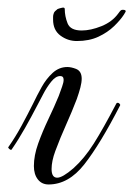

<svg xmlns="http://www.w3.org/2000/svg" viewBox="-20 -485 354 510"><path d="M109 5Q91 5 80.5 -8.5Q70 -22 70 -44Q70 -72 81.5 -104Q93 -136 108.5 -168.5Q124 -201 136 -230Q141 -244 145 -255Q149 -266 149 -273Q149 -283 140 -283Q128 -283 116 -268Q104 -253 94.5 -234.5Q85 -216 79 -205Q64 -176 46.5 -145Q29 -114 11 -88Q11 -87 9 -87Q7 -87 4 -90Q1 -93 2 -94Q21 -121 37.5 -151.5Q54 -182 68 -210Q78 -231 90.5 -253.5Q103 -276 120 -291.5Q137 -307 159 -307Q169 -307 182 -302Q197 -296 197 -276Q197 -266 193.5 -252.5Q190 -239 184 -222Q171 -188 155.5 -153.5Q140 -119 127 -84Q117 -57 117 -36Q117 -13 132 -13Q146 -13 175 -38Q204 -64 229 -103.5Q254 -143 289 -210Q290 -212 293 -212Q295 -212 297.5 -209.5Q300 -207 299 -205Q246 -102 204 -48.5Q162 5 109 5ZM184 -376Q160 -376 140.5 -390.5Q121 -405 121 -433Q121 -436 121 -440Q121 -444 122 -447Q123 -452 126 -455Q129 -458 133 -461Q138 -463 145 -464.5Q152 -466 152 -461Q152 -442 159.5 -423Q167 -404 197 -404Q221 -404 249.5 -415.5Q278 -427 294 -449Q299 -456 301 -457.5Q303 -459 306 -459Q314 -459 314 -455Q314 -454 309 -446Q300 -432 283 -415.5Q266 -399 241.5 -387.5Q217 -376 184 -376Z"/></svg>

Font: Mea Culpa
Style: Regular
Weight: 400
Designer: Robert E. Leuschke
Foundry: Robert E. Leuschke
Version: Version 1.010; ttfautohint (v1.8.3)